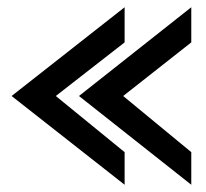

<svg xmlns="http://www.w3.org/2000/svg" viewBox="-20 -547 570 530"><path d="M12 -282 324 -37V-127L134 -282L324 -430V-527ZM198 -282 508 -37V-127L320 -282L508 -430V-527Z"/></svg>

Font: Charger Pro
Style: ExBd
Weight: 400
Designer: Jasper
Foundry: Cannot Into Space Fonts
Version: Version 1.09